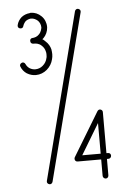

<svg xmlns="http://www.w3.org/2000/svg" viewBox="-53 -790 604 830"><g transform="rotate(-5 249.0 -375.0)"><path d="M360 -248V-115H280ZM303 -738 118 -18C116 -11 120 -5 127 -3C134 -1 140 -5 142 -12L327 -732C329 -739 325 -745 318 -747C311 -749 305 -745 303 -738ZM71 -733C61 -724 54 -713 51 -700C49 -693 53 -686 60 -685C67 -683 74 -687 75 -694C77 -701 82 -709 87 -714C93 -719 101 -722 109 -723C110 -723 112 -723 112 -723C122 -723 132 -718 140 -711C147 -704 152 -693 152 -682V-680C151 -675 149 -662 139 -652C130 -642 119 -640 112 -639C112 -639 111 -639 110 -639C103 -639 98 -633 99 -626C99 -619 104 -614 112 -614C112 -614 113 -614 114 -614C114 -614 115 -614 116 -614C122 -614 136 -613 147 -602C156 -594 160 -585 162 -577C164 -572 164 -567 164 -562C164 -557 164 -551 162 -546C160 -536 154 -524 143 -515C134 -507 122 -503 111 -503H110C103 -503 94 -505 86 -510C80 -514 74 -520 70 -529C67 -536 60 -539 54 -536C47 -533 44 -526 47 -520C52 -507 61 -496 72 -489C85 -481 99 -478 110 -478H111C129 -478 146 -485 159 -496C173 -508 182 -523 186 -540C188 -547 189 -554 189 -562C189 -569 188 -576 187 -583C184 -595 177 -609 164 -620C161 -624 156 -627 152 -630C154 -631 155 -633 157 -634C169 -646 176 -662 177 -679C177 -680 177 -682 177 -682C177 -699 170 -717 157 -729C145 -741 129 -748 112 -748C111 -748 108 -748 107 -747C94 -746 81 -741 71 -733ZM360 -90V-19C360 -12 366 -6 373 -6C380 -6 385 -12 385 -19V-90H392C399 -90 404 -96 404 -103C404 -110 399 -115 392 -115H385V-293C385 -299 382 -303 376 -305C371 -307 365 -304 362 -299L247 -109C245 -105 245 -101 247 -96C250 -92 253 -90 258 -90Z"/></g></svg>

Font: LS
Style: LightAlt
Weight: 250
Designer: BSozoo
Foundry: BSozoo
Version: Version 001.000